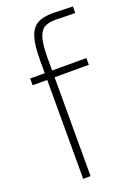

<svg xmlns="http://www.w3.org/2000/svg" viewBox="-142 -797 602 854"><g transform="rotate(-20 158.5 -369.5)"><path d="M98 -468H29V-500H98V-561Q98 -633 110.5 -671Q123 -709 150 -724Q177 -739 225 -739Q242 -739 317 -736V-705L225 -707Q189 -707 170 -695Q151 -683 142 -651.5Q133 -620 133 -560V-500H295V-468H133V0H98Z"/></g></svg>

Font: Cairo ExtraLight
Style: Regular
Weight: 275
Designer: Mohamed Gaber, Accademia di Belle Arti di Urbino and others
Foundry: Kief Type Foundry, Accademia di Belle Arti di Urbino and others
Version: Version 3.011